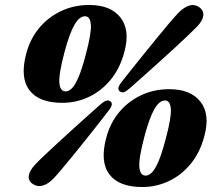

<svg xmlns="http://www.w3.org/2000/svg" viewBox="-20 -736 878 773"><path d="M339.5 -716Q425 -716 464.8 -665.8Q504.5 -615.5 481 -528Q463.5 -461 425.5 -415Q387.5 -369 337 -345.5Q286.5 -322 231 -322Q137 -322 98.5 -372.8Q60 -423.5 85.5 -519.5Q101 -579 137.5 -623Q174 -667 226 -691.5Q278 -716 339.5 -716ZM325.5 -517Q348.5 -603 345.8 -636.8Q343 -670.5 322.5 -670.5Q299.5 -670.5 279.8 -636.2Q260 -602 240 -527.5Q216 -436.5 219 -402.2Q222 -368 244.5 -368Q256.5 -368 269.2 -380.2Q282 -392.5 296 -425Q310 -457.5 325.5 -517ZM503.5 -381.5Q488.5 -368.5 479.8 -365.2Q471 -362 462 -368.5Q448 -378.5 470 -406.5Q485.5 -426.5 509.5 -456.5Q533.5 -486.5 561 -520.5Q588.5 -554.5 615 -587Q641.5 -619.5 663.2 -645Q685 -670.5 697 -683Q720 -707 742.2 -713.5Q764.5 -720 783.5 -706Q801.5 -692 798.2 -671.5Q795 -651 772 -627.5Q760 -615 735.5 -591.8Q711 -568.5 679.8 -539.8Q648.5 -511 615.2 -481.2Q582 -451.5 552.8 -425.2Q523.5 -399 503.5 -381.5ZM382.5 -314Q397 -326.5 406.5 -330.2Q416 -334 425 -327.5Q439 -317 416 -289Q401.5 -269.5 378.2 -240.2Q355 -211 328.5 -177.5Q302 -144 276 -112.2Q250 -80.5 229.2 -55.8Q208.5 -31 197 -19Q174.5 5 152 11.2Q129.5 17.5 110.5 3.5Q92.5 -9.5 96.2 -30.2Q100 -51 123 -75Q134 -87 157.8 -109.5Q181.5 -132 212.2 -160.2Q243 -188.5 275.2 -217.8Q307.5 -247 335.8 -272.2Q364 -297.5 382.5 -314ZM661.5 -377Q747 -377 786.8 -326.8Q826.5 -276.5 803 -189Q785.5 -122 747.5 -76Q709.5 -30 659 -6.5Q608.5 17 553 17Q459 17 420.5 -33.8Q382 -84.5 407.5 -180.5Q423 -240 459.5 -284Q496 -328 548 -352.5Q600 -377 661.5 -377ZM647.5 -178Q670.5 -264 667.8 -297.8Q665 -331.5 644.5 -331.5Q621.5 -331.5 601.8 -297.2Q582 -263 562 -188.5Q538 -97.5 541 -63.2Q544 -29 566.5 -29Q578.5 -29 591.2 -41.2Q604 -53.5 618 -86Q632 -118.5 647.5 -178Z"/></svg>

Font: Fraunces 72pt Soft Black
Style: Italic
Weight: 900
Italic angle: -16°
Version: Version 1.000;[b76b70a41]